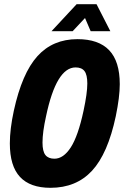

<svg xmlns="http://www.w3.org/2000/svg" viewBox="-20 -887 592 917"><path d="M27 -202Q27 -270 46 -358Q85 -537 158.5 -618.5Q232 -700 350 -700Q451 -700 501.5 -647Q552 -594 552 -485Q552 -424 533 -332Q495 -153 419.5 -71.5Q344 10 221 10Q124 10 75.5 -42Q27 -94 27 -202ZM379 -358Q397 -442 397 -488Q397 -530 383.5 -547.5Q370 -565 341 -565Q249 -565 200 -332Q183 -256 183 -206Q183 -164 197 -146.5Q211 -129 240 -129Q283 -129 318 -183Q353 -237 379 -358ZM346 -867H441L507 -738H413L386 -801L327 -738H226Z"/></svg>

Font: Decalotype ExtraBold Italic
Style: Regular
Weight: 800
Italic angle: -12°
Designer: Alfredo Marco Pradil
Foundry: Alfredo Marco Pradil
Version: Version 1.0